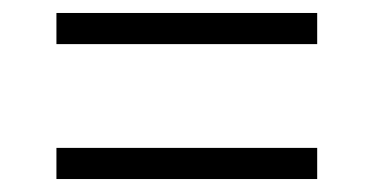

<svg xmlns="http://www.w3.org/2000/svg" viewBox="-20 -432 576 296"><path d="M67 -364V-412H469V-364ZM67 -156V-204H469V-156Z"/></svg>

Font: Arapey Thin
Style: Regular
Weight: 100
Designer: Eduardo Rodriguez Tunni
Foundry: Eduardo Rodriguez Tunni
Version: Version 4.000;hotconv 1.0.109;makeotfexe 2.5.65596